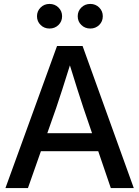

<svg xmlns="http://www.w3.org/2000/svg" viewBox="-20 -963 713 983"><path d="M7.8 0 272 -727.5H402.8L665 0H547.4L482.9 -189H189.5L123 0ZM222.2 -281.2H451.2L407.2 -410.2Q392.6 -455.1 376 -506.3Q359.4 -557.6 337.9 -628.4Q315.9 -557.6 299.3 -506.3Q282.7 -455.1 267.6 -410.2ZM442.4 -816.9Q415 -816.9 396.5 -835Q377.9 -853 377.9 -879.9Q377.9 -906.2 396.5 -924.6Q415 -942.9 442.4 -942.9Q469.2 -942.9 487.8 -924.6Q506.3 -906.2 506.3 -879.9Q506.3 -853 487.8 -835Q469.2 -816.9 442.4 -816.9ZM233.4 -816.9Q206.5 -816.9 188 -835Q169.4 -853 169.4 -879.9Q169.4 -906.2 188 -924.6Q206.5 -942.9 233.4 -942.9Q260.7 -942.9 279.3 -924.6Q297.9 -906.2 297.9 -879.9Q297.9 -853 279.3 -835Q260.7 -816.9 233.4 -816.9Z"/></svg>

Font: Inter Display Medium
Style: Regular
Weight: 500
Designer: Rasmus Andersson
Foundry: rsms
Version: Version 4.001;git-9221beed3